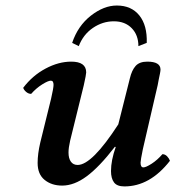

<svg xmlns="http://www.w3.org/2000/svg" viewBox="-20 -665 635 695"><path d="M398.9 -132.8 396 -133.8Q339.4 -60.5 293.9 -26.9Q248.5 6.8 205.1 6.8Q167 6.8 141.6 -13.7Q116.2 -34.2 116.2 -75.2Q116.2 -108.4 126 -149.9L165 -308.1Q173.8 -346.7 173.8 -357.9Q173.8 -373 164.1 -373Q154.3 -373 132.6 -359.4Q110.8 -345.7 92.8 -325.2Q83 -325.2 74.7 -332.3Q66.4 -339.4 64 -347.2Q97.7 -391.6 144.8 -416.7Q191.9 -441.9 237.8 -441.9Q292 -441.9 292 -402.8Q292 -395.5 283.2 -356L233.9 -155.8Q228 -129.9 228 -112.8Q228 -91.8 236.6 -79.8Q245.1 -67.9 261.2 -67.9Q313 -67.9 408.2 -214.8L450.2 -381.8Q457 -410.6 470.9 -426.3Q484.9 -441.9 513.2 -441.9Q561 -441.9 561 -413.1Q561 -408.7 559.1 -398.9Q557.1 -389.2 554.4 -376.2Q551.8 -363.3 550.8 -356.9L497.1 -125Q488.8 -84.5 488.8 -76.2Q488.8 -59.1 499 -59.1Q508.3 -59.1 529.1 -72.5Q549.8 -85.9 567.9 -106.9Q577.6 -106.9 585 -99.1Q592.3 -91.3 595.2 -83Q522.9 9.8 430.2 9.8Q403.3 9.8 392.6 -4.9Q381.8 -19.5 381.8 -45.9Q381.8 -84.5 398.9 -132.8ZM481 -498Q481 -538.1 456.8 -563Q432.6 -587.9 392.1 -587.9Q351.6 -587.9 316.4 -564Q281.2 -540 265.1 -498L241.2 -509.8Q261.7 -571.3 308.8 -608.2Q356 -645 402.8 -645Q455.6 -645 484.4 -609.1Q513.2 -573.2 511.2 -509.8Z"/></svg>

Font: Common Serif SemiBold
Style: Italic
Weight: 600
Italic angle: -12°
Designer: Philipp H. Poll, Khaled Hosny
Foundry: Stefan Peev, Context Ltd.
Version: Version 1.026